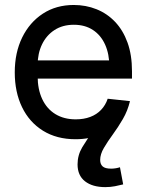

<svg xmlns="http://www.w3.org/2000/svg" viewBox="-20 -559 600 787"><path d="M289.6 11.7Q212.4 11.7 156.2 -23.2Q100.1 -58.1 70.3 -119.9Q40.5 -181.6 40.5 -262.2Q40.5 -343.3 71 -405.5Q101.6 -467.8 156 -503.2Q210.4 -538.6 282.2 -538.6Q332 -538.6 375.5 -521.2Q418.9 -503.9 451.7 -469.5Q484.4 -435.1 502.7 -384.5Q521 -334 521 -267.1V-236.8H92.3V-311.5H470.7L428.2 -286.6Q428.2 -337.4 410.9 -376Q393.6 -414.6 361.1 -436Q328.6 -457.5 282.7 -457.5Q236.8 -457.5 203.6 -436Q170.4 -414.6 152.3 -377.2Q134.3 -339.8 134.3 -292.5V-247.1Q134.3 -192.9 153.1 -152.8Q171.9 -112.8 207 -91.3Q242.2 -69.8 290.5 -69.8Q323.7 -69.8 350.1 -79.8Q376.5 -89.8 394.5 -108.9Q412.6 -127.9 421.4 -154.3L512.7 -144.5Q502 -98.1 470.9 -63Q439.9 -27.8 393.6 -8.1Q347.2 11.7 289.6 11.7ZM411.6 208Q358.9 208 328.4 184.1Q297.9 160.2 297.9 114.7Q297.9 77.1 317.1 44.7Q336.4 12.2 361.8 -21L512.7 -144.5Q503.4 -105 483.6 -71Q463.9 -37.1 442.4 -7.8Q420.9 21.5 405.8 47.4Q390.6 73.2 390.6 96.7Q390.6 113.8 400.6 123Q410.6 132.3 435.5 132.3Q445.3 132.3 455.1 130.6Q464.8 128.9 471.7 126.5L484.9 196.8Q470.2 200.7 451.4 204.3Q432.6 208 411.6 208Z"/></svg>

Font: Inter Cardless Tabular
Style: Regular
Weight: 400
Designer: Rasmus Andersson
Foundry: rsms
Version: Version 4.000;git-4fc901f